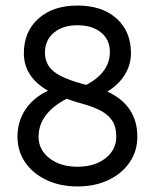

<svg xmlns="http://www.w3.org/2000/svg" viewBox="-20 -656 558 692"><path d="M259 16Q197 16 148 -7Q99 -30 71 -70.5Q43 -111 43 -163Q43 -218 71.5 -261Q100 -304 153 -329Q66 -379 66 -464Q66 -542 118.5 -589Q171 -636 259 -636Q348 -636 400 -589.5Q452 -543 452 -464Q452 -423 430 -387Q408 -351 367 -326Q475 -276 475 -163Q475 -111 447 -70.5Q419 -30 370.5 -7Q322 16 259 16ZM291 -350Q376 -395 376 -469Q376 -513 344 -539Q312 -565 259 -565Q206 -565 174 -538Q142 -511 142 -466Q142 -423 175.5 -397Q209 -371 291 -350ZM259 -55Q321 -55 360 -85.5Q399 -116 399 -163Q399 -202 382 -224.5Q365 -247 337.5 -260Q310 -273 279 -281.5Q248 -290 220 -300Q119 -247 119 -163Q119 -116 158.5 -85.5Q198 -55 259 -55Z"/></svg>

Font: Imprima
Style: Regular
Weight: 400
Designer: Eduardo Tunni
Foundry: Eduardo Tunni
Version: Version 1.002; ttfautohint (v1.8.4.7-5d5b);gftools[0.9.23]